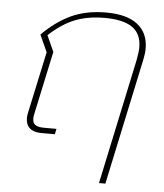

<svg xmlns="http://www.w3.org/2000/svg" viewBox="-53 -597 719 840"><g transform="rotate(5 306.5 -177.0)"><path d="M530 -354Q537 -391 537 -410Q537 -470 497 -498Q457 -526 375 -526Q301 -526 244.5 -503.5Q188 -481 132 -429L164 -358L105 -82Q102 -70 102 -60Q102 -41 114 -32.5Q126 -24 152 -24H207L202 0H143Q109 0 91.5 -15.5Q74 -31 74 -60Q74 -71 77 -84L135 -354L101 -429Q161 -489 226.5 -519.5Q292 -550 380 -550Q471 -550 518 -513Q565 -476 565 -408Q565 -385 559 -358L441 196H413Z"/></g></svg>

Font: Prompt Thin
Style: Italic
Weight: 250
Italic angle: -12°
Designer: Katatrad Team
Foundry: CadsonDemak
Version: Version 1.001